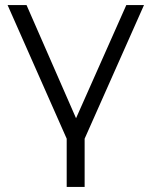

<svg xmlns="http://www.w3.org/2000/svg" viewBox="-20 -546 599 760"><path d="M315 3V194H244V3L10 -526H85L281 -78L480 -526H550Z"/></svg>

Font: Montserrat-Regular
Style: Regular
Weight: 400
Version: Version 7.200